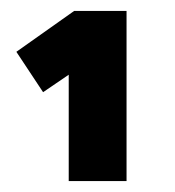

<svg xmlns="http://www.w3.org/2000/svg" viewBox="-20 -810 320 352"><path d="M10 -715 116 -790H212V-478H106V-673L59 -641Z"/></svg>

Font: TitilliumText
Style: ExtraBold
Weight: 800
Designer: Accademia di Belle Arti di Urbino and others
Foundry: Accademia di Belle Arti di Urbino and others.
Version: Version 60.001